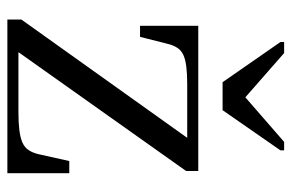

<svg xmlns="http://www.w3.org/2000/svg" viewBox="-155 -636 791 521"><g transform="rotate(90 240.5 -375.5)"><path d="M203 -584H279L388 -741V-751H365L234 -637H254L124 -751H94V-741ZM113 -18 85 -30H284Q313 -30 333 -32.5Q353 -35 366 -40.5Q379 -46 386.5 -56.5Q394 -67 398 -83L417 -168H450V0H33V-38L364 -502L390 -488H208Q180 -488 160.5 -485.5Q141 -483 129 -477.5Q117 -472 110 -461.5Q103 -451 99 -435L80 -360H50V-518H444V-485Z"/></g></svg>

Font: Roboto Serif 144pt
Style: Regular
Weight: 400
Version: Version 1.008